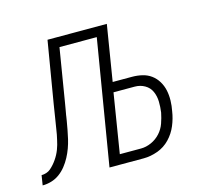

<svg xmlns="http://www.w3.org/2000/svg" viewBox="-117 -618 798 716"><g transform="rotate(-15 282.0 -260.0)"><path d="M-36 0 -30 -38Q-21 -38 -11.5 -41Q-2 -44 5.5 -50.5Q13 -57 19.5 -64.5Q26 -72 31.5 -80Q37 -88 41.5 -96.5Q46 -105 49.5 -114Q53 -123 55.5 -132Q58 -141 60 -150.5Q62 -160 64 -169Q66 -178 67 -187Q71 -210 74.5 -233.5Q78 -257 82 -281L122 -520H351L316 -305H391Q411 -305 430 -300.5Q449 -296 464 -285Q479 -274 489 -257.5Q499 -241 503 -222Q507 -203 506.5 -182.5Q506 -162 502 -142Q498 -115 487 -88.5Q476 -62 456 -41Q436 -20 408.5 -10Q381 0 354 0H222L302 -482H158L124 -275Q122 -263 120 -251.5Q118 -240 116 -229V-228Q115 -223 114.5 -218.5Q114 -214 113 -209Q110 -192 107 -175.5Q104 -159 100 -142Q96 -125 90 -108.5Q84 -92 75.5 -76Q67 -60 55.5 -45.5Q44 -31 29.5 -20.5Q15 -10 -2 -5Q-19 0 -36 0ZM272 -38H354Q374 -38 394 -47Q414 -56 428.5 -72Q443 -88 450 -108Q457 -128 461 -148Q464 -169 463.5 -190Q463 -211 455 -229Q447 -247 429.5 -257Q412 -267 391 -267H309Z"/></g></svg>

Font: Iosevka SS04 XLt Ex Obl
Style: Regular
Weight: 200
Width: 7
Italic angle: -9°
Monospace: yes
Designer: Belleve Invis
Foundry: Belleve Invis
Version: Version 19.0.0; ttfautohint (v1.8.4)